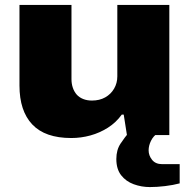

<svg xmlns="http://www.w3.org/2000/svg" viewBox="-20 -548 768 779"><path d="M588 211Q554 211 522.5 199.5Q491 188 471.5 163Q452 138 452 97Q452 60 469.5 34Q487 8 504 -12H620V-8Q602 4 592.5 23.5Q583 43 583 62Q583 83 597 100.5Q611 118 638 118H709V196Q683 203 650 207Q617 211 588 211ZM269 12Q163 12 111 -43Q59 -98 59 -201V-528H270V-227Q270 -208 275.5 -192Q281 -176 291 -164.5Q301 -153 317 -146.5Q333 -140 353 -140Q384 -140 407 -153Q430 -166 443 -188.5Q456 -211 456 -238V-528H667V0H495L482 -83H474Q451 -51 418 -30Q385 -9 347 1.5Q309 12 269 12Z"/></svg>

Font: Archivo SemiExpanded Black
Style: Regular
Weight: 900
Width: 6
Designer: Hector Gatti
Foundry: Omnibus-Type
Version: Version 2.001